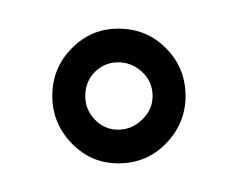

<svg xmlns="http://www.w3.org/2000/svg" viewBox="-20 -712 172 134"><path d="M62.5 -598Q82.5 -598 96 -612Q109.5 -626 109.5 -645Q109.5 -664.5 96 -678.2Q82.5 -692 62.5 -692Q43.5 -692 30 -678.2Q16.5 -664.5 16.5 -645Q16.5 -626 30 -612Q43.5 -598 62.5 -598ZM62.5 -621.5Q53 -621.5 46.2 -628.5Q39.5 -635.5 39.5 -645Q39.5 -655 46.2 -661.8Q53 -668.5 62.5 -668.5Q72 -668.5 79.2 -661.8Q86.5 -655 86.5 -645Q86.5 -635.5 79.2 -628.5Q72 -621.5 62.5 -621.5Z"/></svg>

Font: Anybody SemiExpanded Light
Style: Regular
Weight: 300
Width: 6
Version: Version 1.113;gftools[0.9.25]